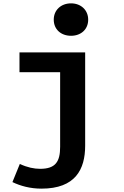

<svg xmlns="http://www.w3.org/2000/svg" viewBox="-20 -887 740 1143"><path d="M300 -770C300 -712 343 -674 403 -674C462 -674 505 -712 505 -770C505 -827 462 -867 403 -867C343 -867 300 -827 300 -770ZM54 197C102 220 160 236 227 236C429 236 487 121 487 -20V-575H96V-457H338V-13C338 75 311 118 219 118C183 118 143 110 98 89Z"/></svg>

Font: Kawkab Mono
Style: Bold
Weight: 700
Monospace: yes
Designer: Abdullah Arif
Foundry: Abdullah Arif
Version: Version 1.000;PS 000.500;hotconv 1.0.88;makeotf.lib2.5.64775